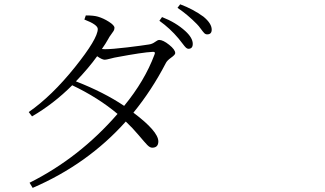

<svg xmlns="http://www.w3.org/2000/svg" viewBox="-20 -827 1540 910"><path d="M711.9 -567.4Q715.8 -576.2 712.9 -579.1Q710 -582 702.1 -581.1Q657.2 -579.1 532.2 -555.7Q524.4 -554.7 503.9 -549.3Q483.4 -543.9 476.6 -543.9Q463.9 -543.9 440.4 -560.5Q401.4 -505.9 339.8 -441.4Q472.7 -389.6 568.4 -325.2Q666 -444.3 711.9 -567.4ZM379.9 -734.4 386.7 -753.9Q424.8 -753.9 444.3 -748Q470.7 -740.2 496.6 -723.6Q522.5 -707 522.5 -695.3Q522.5 -687.5 518.6 -680.7Q514.6 -673.8 506.3 -663.1Q498 -652.3 493.2 -642.6Q481.4 -621.1 462.9 -594.7Q468.8 -593.8 477.5 -593.8Q510.7 -593.8 583.5 -602.5Q656.2 -611.3 685.5 -616.2Q701.2 -618.2 714.4 -627.9Q727.5 -637.7 734.4 -637.7Q752.9 -637.7 781.7 -614.7Q810.5 -591.8 810.5 -575.2Q810.5 -567.4 791 -553.7Q771.5 -540 765.6 -527.3Q699.2 -399.4 612.3 -293Q729.5 -205.1 730.5 -157.2Q730.5 -127 701.2 -127Q690.4 -127 677.7 -140.1Q665 -153.3 636.7 -187Q608.4 -220.7 576.2 -251Q395.5 -48.8 134.8 63.5L120.1 39.1Q356.4 -79.1 537.1 -287.1Q445.3 -364.3 322.3 -422.9Q234.4 -335 131.8 -275.4L116.2 -295.9Q225.6 -372.1 334.5 -507.8Q443.4 -643.6 443.4 -689.5Q443.4 -710 379.9 -734.4ZM735.4 -728.5 748 -746.1Q813.5 -720.7 858.4 -679.7Q893.6 -647.5 893.6 -619.1Q893.6 -595.7 873 -595.7Q867.2 -595.7 861.3 -601.1Q855.5 -606.4 844.2 -621.6Q833 -636.7 826.2 -644.5Q786.1 -692.4 735.4 -728.5ZM821.3 -790 834 -806.6Q894.5 -784.2 944.3 -748Q983.4 -715.8 983.4 -686.5Q983.4 -664.1 961.9 -664.1Q954.1 -664.1 948.2 -669.9Q942.4 -675.8 932.1 -689.9Q921.9 -704.1 913.1 -712.9Q871.1 -755.9 821.3 -790Z"/></svg>

Font: Bpmf Zihi Serif Light
Style: Light
Weight: 300
Foundry: But Ko
Version: Version 1.320